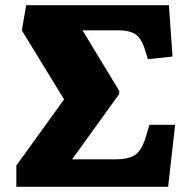

<svg xmlns="http://www.w3.org/2000/svg" viewBox="-20 -720 734 740"><path d="M43 0V-82L227 -337L64 -603L81 -700H631L645 -502L550 -492L543 -515Q529 -566 506.5 -584.5Q484 -603 437 -603H298L440 -369L439 -357L258 -106H425Q477 -106 501.5 -123.5Q526 -141 541 -189L556 -239H655L628 0Z"/></svg>

Font: Literata 12pt ExtraBold
Style: Italic
Weight: 800
Italic angle: -2°
Designer: Latin by Veronika Burian and Jose Scaglione. Greek by Irene Vlachou. Cyrillic by Vera Evstafieva
Foundry: TypeTogether
Version: Version 3.002